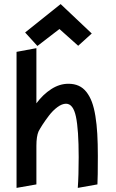

<svg xmlns="http://www.w3.org/2000/svg" viewBox="-20 -915 570 940"><path d="M163.1 -689.9 271 -772.9 362.8 -690.9 429.2 -751 276.9 -895 103 -755.9ZM158.2 -201.2Q158.2 -247.6 168.9 -272Q176.3 -286.1 188.7 -305.4Q201.2 -324.7 220 -349.4Q238.8 -374 261.2 -390.6Q283.7 -407.2 303.2 -407.2Q338.4 -407.2 351.8 -343.8Q365.2 -280.3 365.2 -146Q365.2 -54.7 360.8 4.9L457 -12.2Q459 -44.4 459 -151.9Q459 -212.4 456.3 -259.5Q453.6 -306.6 447 -347.2Q440.4 -387.7 429.7 -416.3Q418.9 -444.8 402.8 -465.1Q386.7 -485.4 365 -495.1Q343.3 -504.9 314.9 -504.9Q271.5 -504.9 231 -478.8Q190.4 -452.6 158.2 -409.2V-679.2L61 -661.1V4.9L158.2 -12.2Z"/></svg>

Font: Comic Neue Angular
Style: Bold
Weight: 700
Designer: Craig Rozynski
Foundry: Craig Rozynski
Version: Version 2.003